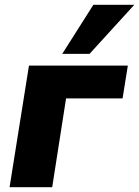

<svg xmlns="http://www.w3.org/2000/svg" viewBox="-20 -782 581 802"><path d="M20 0ZM20 0 101 -508H514L492 -371H256L198 0ZM240 -557 370 -762H541L354 -557Z"/></svg>

Font: Winston ExtraBold
Style: Italic
Weight: 800
Italic angle: -9°
Designer: Original fonts by Vernon Adams / Changes by Cristiano Sobral
Foundry: Original fonts by Vernon Adams / Changes by Cristiano Sobral
Version: Version 2.503;July 17, 2020;FontCreator 13.0.0.2655 64-bit